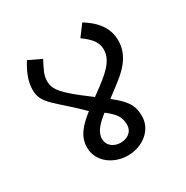

<svg xmlns="http://www.w3.org/2000/svg" viewBox="-160 -830 937 966"><g transform="rotate(-30 309.0 -347.5)"><path d="M384 -138C384 -93 347 -74 312 -74C276 -74 239 -95 239 -138C239 -179 272 -211 316 -246C365 -208 384 -183 384 -138ZM558 -527C558 -583 532 -643 446 -695L398 -631C453 -592 472 -561 472 -524C472 -457 414 -411 327 -348C323 -345 318 -342 314 -338C310 -342 305 -345 301 -348C174 -443 145 -477 145 -528C145 -561 158 -585 184 -635L110 -670C72 -608 60 -567 60 -523C60 -443 127 -417 250 -294L252 -292C192 -245 152 -202 152 -138C152 -55 228 0 312 0C396 0 471 -56 471 -138C471 -204 442 -239 376 -291L385 -298C456 -354 558 -412 558 -527Z"/></g></svg>

Font: FiraGO Unicode
Style: Regular
Weight: 400
Designer: bBox Type
Foundry: bBox Type GmbH
Version: Version 1.001;PS 001.001;hotconv 1.0.88;makeotf.lib2.5.64775